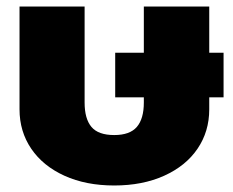

<svg xmlns="http://www.w3.org/2000/svg" viewBox="-20 -555 717 590"><path d="M40 -219V-535H240V-240Q240 -190 261 -165Q282 -140 331 -140Q379 -140 400.5 -165Q422 -190 422 -240V-256H334V-393H422V-535H623V-393H667V-256H623V-219Q623 -151 587 -98Q551 -45 484.5 -15Q418 15 331 15Q244 15 178 -15Q112 -45 76 -98Q40 -151 40 -219Z"/></svg>

Font: Prompt ExtraBold
Style: Regular
Weight: 800
Designer: Katatrad Team
Foundry: CadsonDemak
Version: Version 1.000